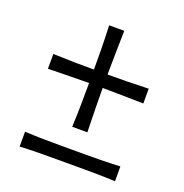

<svg xmlns="http://www.w3.org/2000/svg" viewBox="-119 -754 828 864"><g transform="rotate(20 295.0 -322.0)"><path d="M66.8 3.1Q114.7 0.8 159.8 0.4Q204.8 0 243.7 0H346.7Q386 0 430.8 0.4Q475.6 0.8 523.5 3.1V-67.9Q475.6 -65.6 430.8 -64.9Q386 -64.3 346.7 -64.3H243.7Q204.8 -64.3 159.8 -64.9Q114.7 -65.6 66.8 -67.9ZM258.7 -161.4H331.3Q329.5 -220.2 328.9 -270Q328.3 -319.9 327.7 -372.4Q375.1 -371.9 422.2 -371.3Q469.4 -370.6 523.5 -369.3V-440.3Q469.4 -438.1 422.2 -437.4Q375.1 -436.8 327.7 -436.8Q328.3 -489.3 328.9 -538.9Q329.5 -588.5 331.3 -647.3H258.7Q261.3 -588.5 261.9 -539.1Q262.6 -489.7 262.6 -436.8Q215.7 -436.8 168.6 -437.4Q121.4 -438.1 66.8 -440.3V-369.3Q121.4 -370.6 168.6 -371.3Q215.7 -371.9 262.6 -372.4Q262.6 -319.9 261.9 -270Q261.3 -220.2 258.7 -161.4Z"/></g></svg>

Font: Pinar-VF-FD
Style: Regular
Weight: 300
Designer: Amin Abedi
Version: Version 3.0